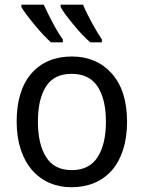

<svg xmlns="http://www.w3.org/2000/svg" viewBox="-20 -786 610 816"><path d="M520 -269C520 -357.4 498 -425.8 454.6 -474.1C411.1 -522 355 -545.9 286.1 -545.9C213.4 -545.9 155.8 -522 113.8 -474.1C71.8 -425.8 50.8 -357.4 50.8 -269C50.8 -90.8 148.9 9.8 283.2 9.8C428.2 9.8 520 -90.8 520 -269ZM141.1 -269C141.1 -332 152.3 -381.8 175.3 -418C197.8 -454.1 233.9 -472.2 284.2 -472.2C334.5 -472.2 371.6 -454.1 395 -418C418.5 -381.8 430.2 -332 430.2 -269C430.2 -205.6 418.5 -155.3 395 -118.7C371.6 -81.5 335 -63 285.2 -63C234.9 -63 198.7 -81.5 175.8 -118.7C152.8 -155.3 141.1 -205.6 141.1 -269ZM237.8 -766.1V-755.9C247.1 -738.8 265.1 -713.9 292 -681.6C318.8 -648.9 342.8 -624 363.8 -606H413.1V-618.2C400.4 -636.7 386.2 -660.2 370.6 -689C355 -717.8 342.3 -743.2 333 -766.1ZM70.8 -766.1V-755.9C81.1 -738.8 99.1 -713.9 126 -681.6C152.8 -648.9 176.3 -624 196.8 -606H247.1V-618.2C233.9 -636.7 219.2 -660.2 204.1 -689C189 -717.8 176.3 -743.2 166 -766.1Z"/></svg>

Font: Avrile Sans
Style: Regular
Weight: 400
Designer: Monotype Design Team, Google (font), Stefan Peev (BGR Cyrillic), Cristiano Sobral (main changes)
Foundry: The Avrile Sans Project Authors
Version: Version 3.110